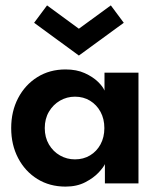

<svg xmlns="http://www.w3.org/2000/svg" viewBox="-20 -680 592 712"><path d="M369 0V-71.5Q364.5 -60.5 346 -40.5Q327.5 -20.5 296.2 -4.2Q265 12 223 12Q164 12 118.5 -16.2Q73 -44.5 47.2 -93.8Q21.5 -143 21.5 -205Q21.5 -267 47.2 -316.2Q73 -365.5 118.5 -394Q164 -422.5 223 -422.5Q264 -422.5 294.2 -408.8Q324.5 -395 343.2 -376.8Q362 -358.5 367.5 -344V-410.5H493.5V0ZM146 -205Q146 -170.5 161.5 -144.2Q177 -118 202.5 -103.5Q228 -89 258 -89Q289.5 -89 314 -103.8Q338.5 -118.5 352.8 -144.8Q367 -171 367 -205Q367 -239 352.8 -265.2Q338.5 -291.5 314 -306.5Q289.5 -321.5 258 -321.5Q228 -321.5 202.5 -306.8Q177 -292 161.5 -265.8Q146 -239.5 146 -205ZM272.5 -474 106.5 -595.5 154.5 -660 272.5 -573.5 391 -660 439 -595.5Z"/></svg>

Font: League Spartan Thin SemiBold
Style: Regular
Weight: 600
Version: Version 2.002